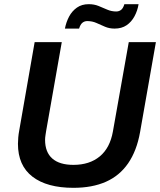

<svg xmlns="http://www.w3.org/2000/svg" viewBox="-20 -888 767 920"><path d="M332 12Q205 12 135.5 -41.5Q66 -95 66 -199Q66 -213 67.5 -229.5Q69 -246 72 -262L146 -686H276L201 -260Q200 -253 198 -240.5Q196 -228 196 -218Q196 -159 230.5 -128.5Q265 -98 332 -98Q409 -98 458 -138.5Q507 -179 521 -258L597 -686H727L651 -254Q635 -165 594 -105.5Q553 -46 487.5 -17Q422 12 332 12ZM291 -751Q297 -782 311 -808.5Q325 -835 348.5 -851.5Q372 -868 405 -868Q431 -868 452 -859.5Q473 -851 493.5 -842Q514 -833 537 -833Q550 -833 560 -840.5Q570 -848 576 -868H644Q639 -837 624.5 -810Q610 -783 586.5 -767Q563 -751 529 -751Q504 -751 483 -760Q462 -769 442 -778Q422 -787 398 -787Q385 -787 375 -779Q365 -771 359 -751Z"/></svg>

Font: Archivo SemiBold SemiBold
Style: Italic
Weight: 600
Italic angle: -10°
Version: Version 2.001